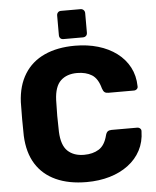

<svg xmlns="http://www.w3.org/2000/svg" viewBox="-60 -950 822 1010"><g transform="rotate(-5 351.0 -444.5)"><path d="M357 10Q263 10 195 -21Q127 -52 89.5 -112Q52 -172 48 -261Q47 -302 47 -349Q47 -396 48 -439Q52 -526 90 -587Q128 -648 196 -679Q264 -710 357 -710Q423 -710 479 -693.5Q535 -677 577 -645.5Q619 -614 642.5 -569.5Q666 -525 667 -469Q668 -460 661.5 -454Q655 -448 646 -448H511Q498 -448 491 -453.5Q484 -459 479 -474Q465 -527 433.5 -546.5Q402 -566 356 -566Q301 -566 269 -535.5Q237 -505 234 -434Q231 -352 234 -266Q237 -195 269 -164.5Q301 -134 356 -134Q402 -134 434 -154Q466 -174 479 -226Q483 -241 490.5 -246.5Q498 -252 511 -252H646Q655 -252 661.5 -246Q668 -240 667 -231Q666 -175 642.5 -130.5Q619 -86 577 -54.5Q535 -23 479 -6.5Q423 10 357 10ZM300 -750Q290 -750 284 -756Q278 -762 278 -773V-876Q278 -886 284 -892.5Q290 -899 300 -899H403Q413 -899 419.5 -892.5Q426 -886 426 -876V-773Q426 -762 419.5 -756Q413 -750 403 -750Z"/></g></svg>

Font: DVN-Rubik
Style: Bold
Weight: 700
Designer: Hubert and Fischer
Foundry: Hubert & Fischer
Version: Version 2.102